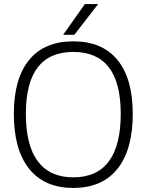

<svg xmlns="http://www.w3.org/2000/svg" viewBox="-20 -913 720 943"><path d="M48 -354Q48 -527 123 -618.5Q198 -710 340 -710Q482 -710 557 -618.5Q632 -527 632 -354Q632 -178 557 -84Q482 10 340 10Q198 10 123 -84Q48 -178 48 -354ZM573 -354Q573 -658 340 -658Q107 -658 107 -354Q107 -199 166 -120.5Q225 -42 340 -42Q456 -42 514.5 -120.5Q573 -199 573 -354ZM397 -893H462L345 -742H290Z"/></svg>

Font: Krub Light
Style: Regular
Weight: 300
Designer: Ekaluck Peanpanawate
Foundry: Cadson Demak Co.,Ltd.
Version: Version 1.000; ttfautohint (v1.6)